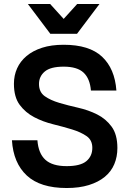

<svg xmlns="http://www.w3.org/2000/svg" viewBox="-20 -935 650 965"><path d="M315 10Q182 10 114.5 -53Q47 -116 40 -230H168Q173 -164 208 -132Q243 -100 315 -100Q384 -100 414 -125Q444 -150 444 -192Q444 -231 415 -251Q386 -271 342 -284.5Q298 -298 247 -310.5Q196 -323 152 -346Q108 -369 79 -408Q50 -447 50 -514Q50 -556 66 -591.5Q82 -627 113.5 -653.5Q145 -680 191.5 -695Q238 -710 300 -710Q429 -710 493 -650Q557 -590 565 -480H437Q432 -540 400 -570Q368 -600 300 -600Q234 -600 205 -575.5Q176 -551 176 -513Q176 -472 205 -451.5Q234 -431 278 -418Q322 -405 373 -393.5Q424 -382 468 -360Q512 -338 541 -298.5Q570 -259 570 -191Q570 -147 554.5 -110Q539 -73 507 -46.5Q475 -20 427 -5Q379 10 315 10ZM120 -915H232L300 -840L368 -915H480L367 -765H233Z"/></svg>

Font: PT Root UI Bold
Style: Regular
Weight: 700
Designer: Vitaly Kuzmin
Foundry: ParaType Ltd.
Version: Version 2.000G